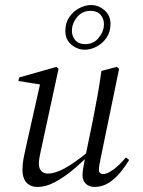

<svg xmlns="http://www.w3.org/2000/svg" viewBox="-20 -729 565 761"><path d="M129 12Q110 12 96.5 4Q83 -4 76 -19Q69 -34 69 -56Q69 -79 73.5 -102Q78 -125 83 -147L140 -401L153 -392L53 -408L56 -422L204 -464L212 -456L151 -174Q148 -159 144 -141.5Q140 -124 137 -108Q134 -92 134 -81Q134 -61 144 -51Q154 -41 169 -41Q189 -41 213.5 -51Q238 -61 268.5 -81.5Q299 -102 336 -133L338 -114H332Q300 -81 265 -52.5Q230 -24 195.5 -6Q161 12 129 12ZM354 12Q334 12 320.5 -0.5Q307 -13 307 -35Q307 -44 309 -58Q311 -72 318 -107L319 -111L348 -252Q358 -302 366.5 -350Q375 -398 382 -448L443 -464L452 -456L379 -102Q376 -86 374 -76Q372 -66 372 -55Q372 -48 376.5 -43.5Q381 -39 388 -39Q405 -39 429.5 -57Q454 -75 479 -105L492 -95Q477 -70 456.5 -45Q436 -20 410.5 -4Q385 12 354 12ZM316 -532Q287 -532 263 -552Q239 -572 239 -606Q239 -638 254.5 -661Q270 -684 294 -696.5Q318 -709 341 -709Q370 -709 394 -688.5Q418 -668 418 -634Q418 -603 402.5 -580Q387 -557 363.5 -544.5Q340 -532 316 -532ZM318 -554Q351 -554 371.5 -579.5Q392 -605 392 -633Q392 -655 378.5 -670.5Q365 -686 339 -686Q306 -686 285.5 -661Q265 -636 265 -607Q265 -585 278.5 -569.5Q292 -554 318 -554Z"/></svg>

Font: Source Serif 4 60pt
Style: Italic
Weight: 400
Italic angle: -12°
Version: Version 4.004;hotconv 1.0.116;makeotfexe 2.5.65601